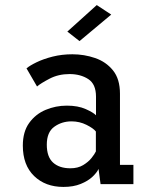

<svg xmlns="http://www.w3.org/2000/svg" viewBox="-20 -726 590 757"><path d="M230 11Q159 11 114.5 -32Q70 -75 70 -152Q70 -206.5 95 -241.2Q120 -276 159.8 -292.8Q199.5 -309.5 243.5 -309.5Q287.5 -309.5 317.8 -296Q348 -282.5 358.5 -271.5V-345Q358.5 -394.5 328 -414.2Q297.5 -434 254 -434Q210.5 -434 175.5 -415.8Q140.5 -397.5 126 -385L84.5 -456.5Q97.5 -467.5 124.2 -480.5Q151 -493.5 187.5 -502.8Q224 -512 265.5 -512Q312 -512 355 -497.2Q398 -482.5 425.5 -448.5Q453 -414.5 453 -356.5V-76H506V0H376.5L368.5 -60Q362 -45.5 344.5 -29Q327 -12.5 298.2 -0.8Q269.5 11 230 11ZM257.5 -62.5Q287 -62.5 307.8 -75Q328.5 -87.5 341 -103.2Q353.5 -119 358 -129V-207.5Q348.5 -220 321 -233.8Q293.5 -247.5 262 -247.5Q223.5 -247.5 194 -226.2Q164.5 -205 164.5 -155.5Q164.5 -107.5 189.2 -85Q214 -62.5 257.5 -62.5ZM293.5 -564 245.5 -601.5 361.5 -706 418.5 -668.5Z"/></svg>

Font: Trispace SemiCondensed
Style: Regular
Weight: 400
Width: 4
Designer: Tyler Finck
Foundry: Etcetera Type Company
Version: Version 1.210; ttfautohint (v1.8.3)